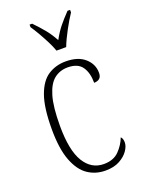

<svg xmlns="http://www.w3.org/2000/svg" viewBox="-147 -835 681 913"><g transform="rotate(-20 194.0 -378.0)"><path d="M225 10Q175 10 136 -16.5Q97 -43 74 -103Q51 -163 51 -263Q51 -371 73 -432Q95 -493 134 -518Q173 -543 223 -543Q285 -543 319.5 -512.5Q354 -482 354 -438Q354 -418 343.5 -409.5Q333 -401 316 -401Q316 -452 294.5 -482.5Q273 -513 222 -513Q183 -513 154 -490.5Q125 -468 109 -414Q93 -360 93 -264Q93 -140 129 -81Q165 -22 228 -22Q277 -22 305 -50.5Q333 -79 346 -114Q356 -105 356 -85Q356 -66 341 -44Q326 -22 297 -6Q268 10 225 10ZM200 -606Q192 -629 178.5 -655.5Q165 -682 150 -708Q135 -734 122 -753V-766H135Q164 -736 185 -710.5Q206 -685 225 -650Q244 -685 264.5 -710.5Q285 -736 314 -766H327V-753Q308 -725 285 -682.5Q262 -640 249 -606Z"/></g></svg>

Font: Noto Serif Ethiopic Condensed ExtraLight
Style: Regular
Weight: 200
Width: 3
Designer: Monotype Design Team
Foundry: Monotype Imaging Inc.
Version: Version 2.102; ttfautohint (v1.8.4.7-5d5b)